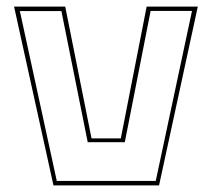

<svg xmlns="http://www.w3.org/2000/svg" viewBox="-20 -560 640 580"><path d="M141.5 0 22.5 -540H177L256.5 -142H345L423 -540H577.5L460.5 0ZM151.5 -13.5H450.5L560 -527H435L357 -130.5H245L165.5 -526.5H40Z"/></svg>

Font: Tourney Thin Thin
Style: Regular
Weight: 250
Version: Version 1.015